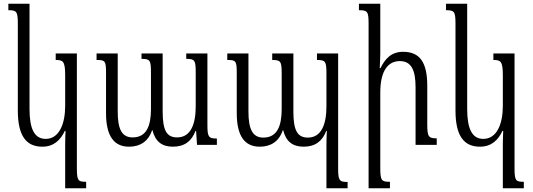

<svg xmlns="http://www.w3.org/2000/svg" viewBox="-20 -780 2872 1034"><path d="M331 234H444V199C400 199 394 194 394 123V-492H280V-457C319 -457 331 -451 331 -374V-210C331 -113 299 -32 226 -32C165 -32 139 -87 139 -193V-760H25V-725C69 -725 76 -719 76 -652V-185C76 -47 122 10 208 10C268 10 305 -24 329 -75H333C332 -53 331 -25 331 -3Z M983 -492V-463C1029 -463 1034 -456 1034 -388V-207C1034 -109 1006 -40 934 -40C878 -40 856 -77 856 -179V-492H742V-463C788 -463 793 -456 793 -388V-193C793 -100 768 -40 694 -40C636 -40 614 -85 614 -179V-492H500V-457C547 -457 551 -452 551 -386V-171C551 -47 594 10 675 10C734 10 779 -18 799 -79H801C816 -19 851 10 911 10C974 10 1012 -20 1033 -75H1036L1041 0H1148V-34C1102 -34 1097 -43 1097 -110V-492Z M1687 -492V-457C1733 -457 1738 -450 1738 -382V-207C1738 -109 1710 -39 1638 -39C1582 -39 1560 -77 1560 -179V-492H1446V-457C1492 -457 1497 -450 1497 -382V-193C1497 -100 1472 -39 1398 -39C1340 -39 1318 -85 1318 -179V-492H1204V-457C1251 -457 1255 -452 1255 -386V-171C1255 -47 1298 10 1379 10C1438 10 1483 -18 1503 -79H1505C1520 -19 1555 10 1615 10C1678 10 1716 -20 1737 -75H1740C1739 -49 1738 -23 1738 3V234H1852V200C1806 200 1801 191 1801 124V-492Z M2332 -35C2289 -35 2281 -42 2281 -110V-318C2281 -444 2241 -501 2151 -501C2085 -501 2053 -461 2029 -413H2025C2026 -439 2028 -465 2028 -491V-760H1913V-725C1959 -725 1965 -718 1965 -653V234H2080V199C2036 199 2028 194 2028 126V-282C2028 -402 2072 -451 2133 -451C2196 -451 2218 -401 2218 -310V0H2332Z M2688 234H2801V199C2757 199 2751 194 2751 123V-492H2637V-457C2676 -457 2688 -451 2688 -374V-210C2688 -113 2656 -32 2583 -32C2522 -32 2496 -87 2496 -193V-760H2382V-725C2426 -725 2433 -719 2433 -652V-185C2433 -47 2479 10 2565 10C2625 10 2662 -24 2686 -75H2690C2689 -53 2688 -25 2688 -3Z"/></svg>

Font: Noto Serif Armenian ExtraCondensed
Style: Regular
Weight: 400
Width: 2
Designer: Monotype Design Team
Foundry: Monotype Imaging Inc.
Version: Version 2.008